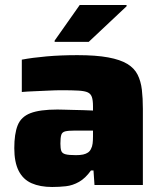

<svg xmlns="http://www.w3.org/2000/svg" viewBox="-20 -738 647 766"><path d="M188 8Q140 8 106 -7Q72 -22 54.5 -56.5Q37 -91 37 -147Q37 -204 50.5 -238Q64 -272 101.5 -286.5Q139 -301 209 -301Q217 -301 233.5 -300.5Q250 -300 271 -299.5Q292 -299 312.5 -298.5Q333 -298 351 -297V-314Q351 -338 346.5 -351Q342 -364 330 -369.5Q318 -375 293 -376.5Q268 -378 226 -378Q202 -378 173.5 -376.5Q145 -375 117 -374Q89 -373 67 -371V-500Q109 -508 165.5 -513Q222 -518 289 -518Q363 -518 411.5 -509Q460 -500 488 -483Q516 -466 529 -440Q542 -414 546 -380Q550 -346 550 -304V0H357L353 -58H343Q321 -27 295.5 -12.5Q270 2 243 5Q216 8 188 8ZM283 -119Q300 -119 311.5 -121.5Q323 -124 331 -129.5Q339 -135 343 -144Q348 -153 349.5 -165.5Q351 -178 351 -194V-217H278Q253 -217 240.5 -214Q228 -211 224.5 -200Q221 -189 221 -165Q221 -146 224.5 -136Q228 -126 241.5 -122.5Q255 -119 283 -119ZM198 -571V-576L298 -718H485V-713L334 -571Z"/></svg>

Font: Saira SemiExpanded ExtraBold
Style: Regular
Weight: 800
Width: 6
Designer: Hector Gatti with collaboration of the Omnibus-Type team
Foundry: Omnibus-Type
Version: Version 1.101